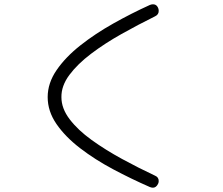

<svg xmlns="http://www.w3.org/2000/svg" viewBox="-20 -752 1040 894"><path d="M678 119Q591 81 506.5 36Q422 -9 353 -62Q284 -115 243 -174.5Q202 -234 202 -300Q202 -365 243.5 -425.5Q285 -486 354 -540.5Q423 -595 507.5 -642.5Q592 -690 678 -729Q686 -732 692 -732Q705 -732 712 -722.5Q719 -713 719 -701Q719 -684 702 -676Q623 -637 545.5 -593.5Q468 -550 404.5 -502Q341 -454 303 -403Q265 -352 266 -299Q266 -247 304.5 -196.5Q343 -146 407 -100Q471 -54 548 -12Q625 30 702 66Q719 73 719 91Q719 98 716 104Q707 122 692 122Q686 122 678 119Z"/></svg>

Font: Hachi Maru Pop
Style: Regular
Weight: 400
Designer: Nontynet
Foundry: Nontynet
Version: Version 1.300